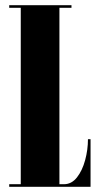

<svg xmlns="http://www.w3.org/2000/svg" viewBox="-20 -720 389 740"><path d="M15.5 0V-10H60V-690H15.5V-700H255.5V-690H209V-10H226.5Q256 -10 276.8 -36.5Q297.5 -63 308.2 -103Q319 -143 319 -183.5H329V0Z"/></svg>

Font: Imbue 100pt Black
Style: Regular
Weight: 900
Designer: Tyler Finck
Foundry: Etcetera Type Company
Version: Version 1.102; ttfautohint (v1.8.3)